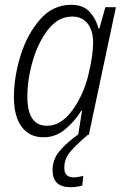

<svg xmlns="http://www.w3.org/2000/svg" viewBox="-20 -562 519 800"><path d="M94 -159Q94 -231 116.5 -308.5Q139 -386 181 -439.5Q223 -493 281 -493Q322 -493 345 -464Q368 -435 368 -384Q368 -331 348 -249Q327 -164 280.5 -101Q234 -38 176 -38Q94 -38 94 -159ZM323 211 327 171Q303 177 287 177Q248 177 248 138Q247 99 276 66.5Q305 34 346 0H350L463 -532H419L394 -443H390Q381 -482 354 -512Q327 -542 277 -542Q200 -542 146.5 -480.5Q93 -419 65.5 -330Q38 -241 38 -157Q38 -77 70.5 -33.5Q103 10 161 10Q212 10 252 -23.5Q292 -57 319 -101H322L306 -2Q257 33 228 67.5Q199 102 199 147Q199 218 274 218Q300 218 323 211Z"/></svg>

Font: Noto Sans UI SemiCondensed Light
Style: Italic
Weight: 300
Width: 4
Designer: Monotype Design Team
Foundry: Monotype Imaging Inc.
Version: 1.001